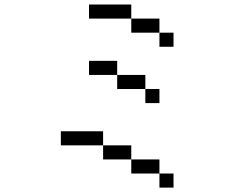

<svg xmlns="http://www.w3.org/2000/svg" viewBox="-20 -770 1040 852"><path d="M750 62.5V0H687.5V62.5ZM687.5 -312.5V-375H625V-312.5ZM750 -562.5V-625H687.5V-562.5ZM687.5 0V-62.5H562.5V0ZM562.5 -62.5V-125H437.5V-62.5ZM437.5 -125V-187.5H250V-125ZM625 -375V-437.5H500V-375ZM500 -437.5V-500H375V-437.5ZM687.5 -625V-687.5H562.5V-625ZM562.5 -687.5V-750H375V-687.5Z"/></svg>

Font: UnifontExMono
Style: Regular
Weight: 500
Version: Version 15.0.06